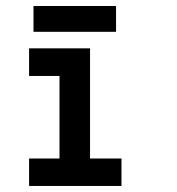

<svg xmlns="http://www.w3.org/2000/svg" viewBox="-20 -615 586 635"><path d="M381.8 0H76.2V-90.8H176.8V-363.8H76.2V-455.1H277.8V-90.8H381.8ZM363.8 -509.8H90.8V-595.2H363.8Z"/></svg>

Font: Anonymous Pro
Style: Bold
Weight: 700
Monospace: yes
Designer: Mark Simonson
Version: Version 1.003